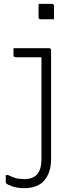

<svg xmlns="http://www.w3.org/2000/svg" viewBox="-20 -776 390 996"><path d="M234 -526Q245 -526 245 -515V50Q245 117 211 158.5Q177 200 105 200Q71 200 46 191.5Q21 183 13 176Q10 173 10 168V132H22Q44 143 62 148Q80 153 108 153Q150 153 172 129Q195 103 195 50V-479H61Q50 -479 50 -490V-526ZM180 -756H249Q260 -756 260 -745V-676H191Q180 -676 180 -687Z"/></svg>

Font: Recursive Sn Lnr St Lt
Style: Regular
Weight: 300
Version: Version 1.079;hotconv 1.0.112;makeotfexe 2.5.65598; ttfautoh